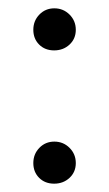

<svg xmlns="http://www.w3.org/2000/svg" viewBox="-20 -440 262 461"><path d="M110.5 -100Q132 -100 147 -85Q162 -70 162 -48.5Q162 -27 147 -13Q132 1 110 1Q88 1 74 -13Q60 -27 60 -48.5Q60 -70 74.5 -85Q89 -100 110.5 -100ZM110.5 -420Q132 -420 147 -405Q162 -390 162 -368.5Q162 -347 147 -333Q132 -319 110 -319Q88 -319 74 -333Q60 -347 60 -368.5Q60 -390 74.5 -405Q89 -420 110.5 -420Z"/></svg>

Font: Hind Mysuru Light
Style: Regular
Weight: 300
Designer: Manushi Parikh, Hitesh Malaviya
Foundry: Indian Type Foundry
Version: Version 0.703;PS 1.0;hotconv 1.0.86;makeotf.lib2.5.63406